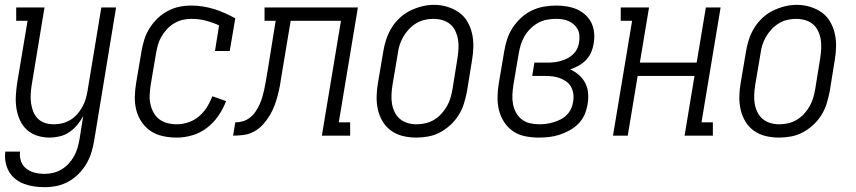

<svg xmlns="http://www.w3.org/2000/svg" viewBox="-20 -561 3540 794"><path d="M165 213Q143 213 121.5 210Q100 207 80 199.5Q60 192 44 179.5Q28 167 17.5 149Q7 131 3 109.5Q-1 88 2 66H63Q61 80 63.5 93.5Q66 107 72.5 118Q79 129 89.5 137Q100 145 112 149.5Q124 154 137.5 156Q151 158 165 158Q183 158 201 153.5Q219 149 235.5 139Q252 129 265 114.5Q278 100 287 83.5Q296 67 301 49Q306 31 309 14L324 -81Q314 -62 299.5 -44.5Q285 -27 266.5 -14.5Q248 -2 226.5 3Q205 8 185 8Q158 8 133.5 0Q109 -8 91 -24.5Q73 -41 62.5 -64Q52 -87 48 -112.5Q44 -138 45.5 -164.5Q47 -191 51 -218L94 -475H47V-530H164L111 -209Q108 -190 107 -171Q106 -152 108.5 -134Q111 -116 117.5 -99.5Q124 -83 136.5 -70.5Q149 -58 166 -52.5Q183 -47 202 -47Q220 -47 237 -51Q254 -55 270 -64.5Q286 -74 298.5 -88Q311 -102 320 -118Q329 -134 334 -150.5Q339 -167 342 -185L399 -530H460L369 23Q365 47 357.5 71Q350 95 336.5 117.5Q323 140 304 159Q285 178 262 190.5Q239 203 214.5 208Q190 213 165 213Z M711 8Q682 8 654 2Q626 -4 604 -18.5Q582 -33 566.5 -55.5Q551 -78 544 -104.5Q537 -131 537.5 -160Q538 -189 543 -218L565 -348Q569 -372 576.5 -396.5Q584 -421 598 -443.5Q612 -466 631 -484.5Q650 -503 673.5 -515.5Q697 -528 721.5 -533Q746 -538 772 -538Q796 -538 820.5 -534Q845 -530 867 -523Q889 -516 910.5 -506.5Q932 -497 953 -485L930 -350H869L886 -456Q860 -468 831.5 -475.5Q803 -483 773 -483Q754 -483 736 -479Q718 -475 701 -465Q684 -455 670.5 -440.5Q657 -426 647.5 -409.5Q638 -393 633 -375Q628 -357 625 -339L603 -209Q600 -189 599 -169Q598 -149 602 -130.5Q606 -112 615 -95.5Q624 -79 638.5 -68Q653 -57 672 -52Q691 -47 711 -47Q734 -47 758.5 -55Q783 -63 802.5 -79.5Q822 -96 835.5 -117.5Q849 -139 858 -163L915 -143Q903 -111 883 -82Q863 -53 835.5 -32Q808 -11 775.5 -1.5Q743 8 711 8Z M944 0 953 -55Q969 -55 984.5 -59.5Q1000 -64 1013.5 -74.5Q1027 -85 1036.5 -99Q1046 -113 1053 -128Q1060 -143 1064.5 -158.5Q1069 -174 1072.5 -189.5Q1076 -205 1078.5 -221Q1081 -237 1084 -252Q1084 -255 1084.5 -258Q1085 -261 1086 -264L1120 -475H1074V-530H1460L1381 -55H1428V0H1311L1390 -475H1182L1145 -253Q1142 -231 1138 -209.5Q1134 -188 1128.5 -166.5Q1123 -145 1115 -124Q1107 -103 1095 -83Q1083 -63 1067 -45.5Q1051 -28 1030.5 -17Q1010 -6 988 -3Q966 0 944 0Z M1701 8Q1673 8 1646 1.5Q1619 -5 1597.5 -20.5Q1576 -36 1562.5 -58.5Q1549 -81 1543 -107Q1537 -133 1537.5 -161.5Q1538 -190 1543 -218L1565 -348Q1569 -373 1577 -397.5Q1585 -422 1598.5 -444.5Q1612 -467 1632 -486Q1652 -505 1675.5 -516.5Q1699 -528 1724 -534.5Q1749 -541 1775 -541Q1803 -541 1829.5 -533Q1856 -525 1877.5 -510Q1899 -495 1912.5 -472Q1926 -449 1932 -423Q1938 -397 1937.5 -368.5Q1937 -340 1932 -312L1911 -182Q1906 -157 1898.5 -132.5Q1891 -108 1877 -85.5Q1863 -63 1843 -44.5Q1823 -26 1799.5 -13.5Q1776 -1 1750.5 3.5Q1725 8 1701 8ZM1702 -47Q1720 -47 1738.5 -51Q1757 -55 1774 -65Q1791 -75 1804.5 -89.5Q1818 -104 1827.5 -120.5Q1837 -137 1842.5 -155Q1848 -173 1851 -191L1872 -321Q1875 -341 1876 -360.5Q1877 -380 1874 -398Q1871 -416 1863 -433Q1855 -450 1841 -461.5Q1827 -473 1809 -478Q1791 -483 1771 -483Q1753 -483 1734.5 -478.5Q1716 -474 1700 -464Q1684 -454 1670.5 -439.5Q1657 -425 1647.5 -408.5Q1638 -392 1632.5 -374.5Q1627 -357 1625 -339L1603 -209Q1600 -189 1599 -170Q1598 -151 1601 -132.5Q1604 -114 1612 -97.5Q1620 -81 1633.5 -69.5Q1647 -58 1665 -52.5Q1683 -47 1702 -47Z M2208 8Q2180 8 2152 2.5Q2124 -3 2102 -18Q2080 -33 2065 -56Q2050 -79 2043.5 -105.5Q2037 -132 2037.5 -160.5Q2038 -189 2043 -218L2065 -348Q2069 -373 2077 -398Q2085 -423 2099.5 -445.5Q2114 -468 2134.5 -487Q2155 -506 2179 -517.5Q2203 -529 2229 -533.5Q2255 -538 2280 -538Q2302 -538 2324 -534.5Q2346 -531 2365.5 -522.5Q2385 -514 2401 -499.5Q2417 -485 2426 -466Q2435 -447 2437 -424.5Q2439 -402 2435 -380Q2432 -362 2424.5 -344.5Q2417 -327 2403.5 -313Q2390 -299 2373 -289.5Q2356 -280 2338 -274Q2358 -265 2374 -251Q2390 -237 2400 -218Q2410 -199 2412 -176.5Q2414 -154 2410 -131Q2407 -110 2398 -88.5Q2389 -67 2373 -50.5Q2357 -34 2336.5 -22.5Q2316 -11 2294.5 -4Q2273 3 2251.5 5.5Q2230 8 2208 8ZM2210 -47Q2225 -47 2239.5 -49Q2254 -51 2269 -55.5Q2284 -60 2298 -67Q2312 -74 2323.5 -85.5Q2335 -97 2341.5 -111Q2348 -125 2350 -140Q2353 -156 2351 -172Q2349 -188 2342 -201Q2335 -214 2323 -223Q2311 -232 2296.5 -237.5Q2282 -243 2266.5 -245Q2251 -247 2235 -247H2181L2190 -302H2244Q2258 -302 2271.5 -303.5Q2285 -305 2299 -309Q2313 -313 2326 -319.5Q2339 -326 2350 -336.5Q2361 -347 2367 -360Q2373 -373 2375 -387Q2377 -401 2376 -414.5Q2375 -428 2369 -439.5Q2363 -451 2353.5 -459.5Q2344 -468 2332 -473.5Q2320 -479 2306.5 -481Q2293 -483 2279 -483Q2261 -483 2242 -479.5Q2223 -476 2205.5 -466.5Q2188 -457 2173.5 -442.5Q2159 -428 2149 -411Q2139 -394 2133.5 -375.5Q2128 -357 2125 -339L2103 -209Q2100 -189 2099 -169Q2098 -149 2101.5 -130.5Q2105 -112 2114 -95.5Q2123 -79 2137.5 -67.5Q2152 -56 2171 -51.5Q2190 -47 2210 -47Z M2515 0 2594 -475H2547V-530H2664L2626 -302H2861L2899 -530H2960L2881 -55H2928V0H2811L2852 -247H2617L2576 0Z M3201 8Q3173 8 3146 1.5Q3119 -5 3097.5 -20.5Q3076 -36 3062.5 -58.5Q3049 -81 3043 -107Q3037 -133 3037.5 -161.5Q3038 -190 3043 -218L3065 -348Q3069 -373 3077 -397.5Q3085 -422 3098.5 -444.5Q3112 -467 3132 -486Q3152 -505 3175.5 -516.5Q3199 -528 3224 -534.5Q3249 -541 3275 -541Q3303 -541 3329.5 -533Q3356 -525 3377.5 -510Q3399 -495 3412.5 -472Q3426 -449 3432 -423Q3438 -397 3437.5 -368.5Q3437 -340 3432 -312L3411 -182Q3406 -157 3398.5 -132.5Q3391 -108 3377 -85.5Q3363 -63 3343 -44.5Q3323 -26 3299.5 -13.5Q3276 -1 3250.5 3.5Q3225 8 3201 8ZM3202 -47Q3220 -47 3238.5 -51Q3257 -55 3274 -65Q3291 -75 3304.5 -89.5Q3318 -104 3327.5 -120.5Q3337 -137 3342.5 -155Q3348 -173 3351 -191L3372 -321Q3375 -341 3376 -360.5Q3377 -380 3374 -398Q3371 -416 3363 -433Q3355 -450 3341 -461.5Q3327 -473 3309 -478Q3291 -483 3271 -483Q3253 -483 3234.5 -478.5Q3216 -474 3200 -464Q3184 -454 3170.5 -439.5Q3157 -425 3147.5 -408.5Q3138 -392 3132.5 -374.5Q3127 -357 3125 -339L3103 -209Q3100 -189 3099 -170Q3098 -151 3101 -132.5Q3104 -114 3112 -97.5Q3120 -81 3133.5 -69.5Q3147 -58 3165 -52.5Q3183 -47 3202 -47Z"/></svg>

Font: Iosevka Slab Light
Style: Italic
Weight: 300
Italic angle: -9°
Monospace: yes
Designer: Belleve Invis
Foundry: Belleve Invis
Version: Version 11.1.1; ttfautohint (v1.8.3)